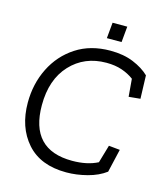

<svg xmlns="http://www.w3.org/2000/svg" viewBox="-119 -895 868 997"><g transform="rotate(15 315.0 -396.5)"><path d="M354 -718 362 -803H441L433 -718ZM540 -50Q500 -20 442.5 -5Q385 10 330 10Q191 10 117.5 -73.5Q44 -157 44 -289Q44 -390 86 -474.5Q128 -559 205.5 -609.5Q283 -660 390 -660Q461 -660 514 -638Q567 -616 600 -584L604 -459L542 -453L534 -548Q506 -569 469.5 -581.5Q433 -594 386 -594Q268 -594 193 -513.5Q118 -433 118 -295Q118 -56 344 -56Q425 -56 481 -85L509 -181L569 -175Z"/></g></svg>

Font: Zilla Slab Regular
Style: Italic
Weight: 400
Italic angle: -6°
Designer: Typotheque.com
Foundry: Typotheque type foundry
Version: Version 1.1; 2017; ttfautohint (v1.6)